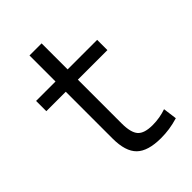

<svg xmlns="http://www.w3.org/2000/svg" viewBox="-206 -784 887 887"><g transform="rotate(-45 237.5 -340.0)"><path d="M313 10Q228 10 190.5 -26.5Q153 -63 153 -147V-453H26V-520H153V-690H232V-520H425V-453H232V-167Q232 -107 253 -83.5Q274 -60 328 -60Q352 -60 374.5 -64Q397 -68 417 -75L426 -7Q396 2 368.5 6Q341 10 313 10Z"/></g></svg>

Font: M PLUS 1
Style: Regular
Weight: 400
Designer: Coji Morishita
Foundry: UNDERFOREST DESIGN
Version: Version 1.001